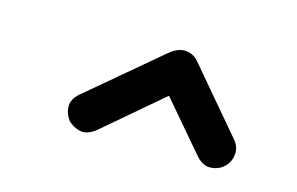

<svg xmlns="http://www.w3.org/2000/svg" viewBox="-44 -640 627 406"><g transform="rotate(15 269.0 -437.5)"><path d="M184 -340Q165 -325 149.5 -328.5Q134 -332 123 -343Q113 -356 112.5 -372Q112 -388 128 -402L288 -537Q307 -552 324 -549.5Q341 -547 351 -534L468 -396Q481 -381 478.5 -363.5Q476 -346 464 -336Q453 -326 436 -325Q419 -324 404 -341L294 -470L334 -468Z"/></g></svg>

Font: Edu VIC WA NT Beginner SemiBold
Style: Regular
Weight: 600
Designer: Tina and Corey Anderson
Foundry: Google for Education
Version: Version 1.003